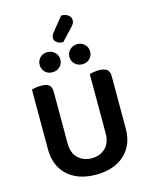

<svg xmlns="http://www.w3.org/2000/svg" viewBox="-146 -1101 949 1209"><g transform="rotate(-15 328.5 -496.5)"><path d="M328 16Q268 16 221 -0.5Q174 -17 141.5 -47.5Q109 -78 92 -120.5Q75 -163 75 -216V-607Q83 -609 100.5 -612Q118 -615 135 -615Q171 -615 187.5 -602Q204 -589 204 -554V-221Q204 -158 239 -124.5Q274 -91 328 -91Q382 -91 417 -124.5Q452 -158 452 -221V-607Q461 -609 478 -612Q495 -615 512 -615Q548 -615 565 -602Q582 -589 582 -554V-216Q582 -163 565 -120.5Q548 -78 515 -47.5Q482 -17 435 -0.5Q388 16 328 16ZM297 -743Q297 -716 277.5 -697Q258 -678 229 -678Q199 -678 180.5 -697Q162 -716 162 -743Q162 -771 180.5 -790Q199 -809 229 -809Q258 -809 277.5 -790Q297 -771 297 -743ZM491 -743Q491 -716 472 -697Q453 -678 424 -678Q395 -678 375.5 -697Q356 -716 356 -743Q356 -771 375.5 -790Q395 -809 424 -809Q453 -809 472 -790Q491 -771 491 -743ZM373 -1009Q404 -1009 420 -995Q436 -981 436 -964Q436 -949 428.5 -937.5Q421 -926 407 -912L343 -844Q317 -844 301.5 -856.5Q286 -869 286 -885Q286 -901 301 -920Z"/></g></svg>

Font: Baloo Chettan 2 SemiBold
Style: Regular
Weight: 600
Designer: Maithili Shingre, Unnati Kotecha and Ek Type
Foundry: Ek Type
Version: Version 1.640;hotconv 1.0.111;makeotfexe 2.5.65597; ttfautoh